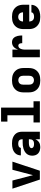

<svg xmlns="http://www.w3.org/2000/svg" viewBox="1408 -2184 783 3640"><g transform="rotate(-90 1800.0 -363.5)"><path d="M384 0H216L44 -520H198L289 -173Q291 -163 294 -152Q297 -141 300 -131Q303 -141 306 -152Q309 -163 311 -173L402 -520H556Z M833 8Q801 8 770 -0.5Q739 -9 715 -29.5Q691 -50 680 -81Q669 -112 669 -143Q669 -173 678 -201.5Q687 -230 706.5 -252Q726 -274 752 -288.5Q778 -303 806 -311.5Q834 -320 863.5 -323Q893 -326 922 -326H980V-339Q980 -355 974.5 -369.5Q969 -384 957 -393.5Q945 -403 929.5 -406.5Q914 -410 899 -410Q886 -410 872.5 -408.5Q859 -407 847 -401.5Q835 -396 826.5 -385Q818 -374 818 -361V-360H675V-364Q675 -390 684 -415Q693 -440 709.5 -459.5Q726 -479 749 -493Q772 -507 796.5 -514.5Q821 -522 847 -525Q873 -528 899 -528Q927 -528 954.5 -524.5Q982 -521 1008 -511Q1034 -501 1056.5 -484.5Q1079 -468 1094.5 -445Q1110 -422 1116.5 -394.5Q1123 -367 1123 -339V0H980V-84Q971 -63 956 -45Q941 -27 921.5 -14.5Q902 -2 879 3Q856 8 833 8ZM895 -110Q912 -110 928 -114Q944 -118 956.5 -129Q969 -140 974.5 -156Q980 -172 980 -189V-208H922Q911 -208 900 -207.5Q889 -207 878 -205.5Q867 -204 856 -201Q845 -198 835.5 -193Q826 -188 819 -178.5Q812 -169 812 -158Q812 -145 821 -134Q830 -123 842.5 -118Q855 -113 868.5 -111.5Q882 -110 895 -110Z M1299 0V-120H1435V-615H1315V-735H1581V-120H1701V0Z M2100 8Q2070 8 2040 3.5Q2010 -1 1982.5 -13.5Q1955 -26 1932.5 -47Q1910 -68 1895.5 -94Q1881 -120 1875 -150Q1869 -180 1869 -210V-310Q1869 -340 1875 -370Q1881 -400 1895.5 -426Q1910 -452 1932.5 -473Q1955 -494 1982.5 -506.5Q2010 -519 2040 -523.5Q2070 -528 2100 -528Q2130 -528 2160 -523.5Q2190 -519 2217.5 -506.5Q2245 -494 2267.5 -473Q2290 -452 2304.5 -426Q2319 -400 2325 -370Q2331 -340 2331 -310V-210Q2331 -180 2325 -150Q2319 -120 2304.5 -94Q2290 -68 2267.5 -47Q2245 -26 2217.5 -13.5Q2190 -1 2160 3.5Q2130 8 2100 8ZM2100 -112Q2118 -112 2136 -119Q2154 -126 2165.5 -140.5Q2177 -155 2181 -173.5Q2185 -192 2185 -210V-310Q2185 -328 2181 -346.5Q2177 -365 2165.5 -379.5Q2154 -394 2136 -401Q2118 -408 2100 -408Q2082 -408 2064 -401Q2046 -394 2034.5 -379.5Q2023 -365 2019 -346.5Q2015 -328 2015 -310V-210Q2015 -192 2019 -173.5Q2023 -155 2034.5 -140.5Q2046 -126 2064 -119Q2082 -112 2100 -112Z M2535 0V-520H2680V-413Q2688 -436 2700 -457Q2712 -478 2729.5 -494.5Q2747 -511 2770.5 -519.5Q2794 -528 2818 -528Q2840 -528 2861.5 -521Q2883 -514 2898.5 -498.5Q2914 -483 2924 -463Q2934 -443 2939 -421.5Q2944 -400 2946 -378Q2948 -356 2948 -334H2802Q2802 -346 2800.5 -358.5Q2799 -371 2794 -382.5Q2789 -394 2778 -401Q2767 -408 2755 -408Q2741 -408 2728 -401.5Q2715 -395 2706.5 -383.5Q2698 -372 2693 -359Q2688 -346 2685 -332Q2682 -318 2681 -304Q2680 -290 2680 -276V0Z M3300 8Q3270 8 3240 3.5Q3210 -1 3182.5 -14Q3155 -27 3132.5 -47.5Q3110 -68 3095.5 -94Q3081 -120 3075 -150Q3069 -180 3069 -210V-310Q3069 -340 3075 -370Q3081 -400 3095.5 -426Q3110 -452 3132.5 -473Q3155 -494 3182.5 -506.5Q3210 -519 3240 -523.5Q3270 -528 3300 -528Q3330 -528 3360 -523.5Q3390 -519 3417.5 -506.5Q3445 -494 3467.5 -473Q3490 -452 3504.5 -426Q3519 -400 3525 -370Q3531 -340 3531 -310V-201H3212Q3213 -183 3218.5 -166Q3224 -149 3235.5 -135.5Q3247 -122 3264.5 -116Q3282 -110 3300 -110Q3314 -110 3327.5 -111.5Q3341 -113 3354 -118.5Q3367 -124 3376.5 -135Q3386 -146 3386 -160H3529Q3529 -133 3519.5 -108Q3510 -83 3493 -62.5Q3476 -42 3453 -28Q3430 -14 3404.5 -6Q3379 2 3352.5 5Q3326 8 3300 8ZM3212 -319H3388Q3387 -337 3381.5 -354Q3376 -371 3364 -384.5Q3352 -398 3335 -404Q3318 -410 3300 -410Q3282 -410 3265 -404Q3248 -398 3236 -384.5Q3224 -371 3218.5 -354Q3213 -337 3212 -319Z"/></g></svg>

Font: Iosevka Heavy Extended
Style: Regular
Weight: 900
Width: 7
Monospace: yes
Designer: Belleve Invis
Foundry: Belleve Invis
Version: Version 32.5.0; ttfautohint (v1.8.4)